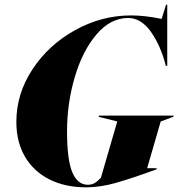

<svg xmlns="http://www.w3.org/2000/svg" viewBox="-20 -790 764 822"><path d="M541 -724Q600 -724 672 -709L691 -770H696V-508H690Q668 -595 626 -654Q584 -713 529 -713Q453 -713 393 -642.5Q333 -572 300 -459.5Q267 -347 267 -228Q267 -106 289.5 -52.5Q312 1 356 1Q373 1 385.5 -6.5Q398 -14 412 -29L482 -270L402 -290L404 -295H724L722 -290L668 -270L610 -70H651L650 -65Q543 -26 476 -7Q409 12 349 12Q258 12 190.5 -22.5Q123 -57 86.5 -120Q50 -183 50 -268Q50 -389 119.5 -494Q189 -599 302.5 -661.5Q416 -724 541 -724Z"/></svg>

Font: Nyght Serif Dark Italic
Style: Regular
Weight: 800
Italic angle: -16°
Designer: Maksym Kobuzan
Version: Version 0.400